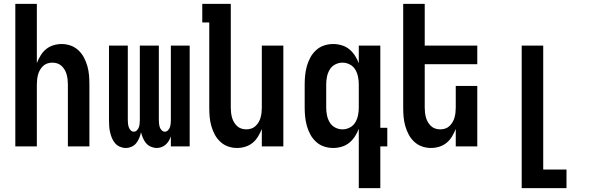

<svg xmlns="http://www.w3.org/2000/svg" viewBox="-20 -755 3040 990"><path d="M59 0V-735H170V-430Q178 -450 189.5 -469Q201 -488 217.5 -501.5Q234 -515 255 -521.5Q276 -528 298 -528Q322 -528 344.5 -520Q367 -512 384.5 -495.5Q402 -479 413 -458Q424 -437 430.5 -414Q437 -391 439 -367.5Q441 -344 441 -320V0H330V-320Q330 -333 328.5 -346Q327 -359 323.5 -371.5Q320 -384 313.5 -395Q307 -406 297.5 -415Q288 -424 275.5 -428Q263 -432 250 -432Q237 -432 224.5 -428Q212 -424 202.5 -415Q193 -406 186.5 -395Q180 -384 176.5 -371.5Q173 -359 171.5 -346Q170 -333 170 -320V0Z M628 8Q613 8 598 1.5Q583 -5 573 -17Q563 -29 557 -43.5Q551 -58 547.5 -73.5Q544 -89 543 -104.5Q542 -120 542 -136V-520H639V-136Q639 -127 640 -117.5Q641 -108 644 -99Q647 -90 654 -83Q661 -76 670 -76Q679 -76 686 -83Q693 -90 696 -99Q699 -108 700 -117.5Q701 -127 701 -136V-520H799V-136Q799 -127 800 -117.5Q801 -108 804 -99Q807 -90 814 -83Q821 -76 830 -76Q839 -76 846 -83Q853 -90 856 -99Q859 -108 860 -117.5Q861 -127 861 -136V-520H958V0H861V-52Q857 -40 850.5 -29Q844 -18 834.5 -9.5Q825 -1 813 3.5Q801 8 788 8Q773 8 758 1.5Q743 -5 733 -17Q723 -29 717 -43.5Q711 -58 707 -73Q704 -58 698 -43.5Q692 -29 682.5 -17Q673 -5 658.5 1.5Q644 8 628 8Z M1202 8Q1178 8 1155.5 0Q1133 -8 1115.5 -24.5Q1098 -41 1087 -62Q1076 -83 1069.5 -106Q1063 -129 1061 -152.5Q1059 -176 1059 -200V-639H1023V-735H1170V-200Q1170 -187 1171.5 -174Q1173 -161 1176.5 -148.5Q1180 -136 1186.5 -125Q1193 -114 1202.5 -105Q1212 -96 1224.5 -92Q1237 -88 1250 -88Q1263 -88 1275.5 -92Q1288 -96 1297.5 -105Q1307 -114 1313.5 -125Q1320 -136 1323.5 -148.5Q1327 -161 1328.5 -174Q1330 -187 1330 -200V-520H1441V0H1330V-90Q1322 -70 1310.5 -51Q1299 -32 1282.5 -18.5Q1266 -5 1245 1.5Q1224 8 1202 8Z M1746 -88Q1766 -88 1784 -97.5Q1802 -107 1812 -124Q1822 -141 1826 -160.5Q1830 -180 1830 -200V-320Q1830 -340 1826 -359.5Q1822 -379 1812 -396Q1802 -413 1784 -422.5Q1766 -432 1746 -432Q1726 -432 1708 -422.5Q1690 -413 1680 -396Q1670 -379 1666 -359.5Q1662 -340 1662 -320V-200Q1662 -180 1666 -160.5Q1670 -141 1680 -124Q1690 -107 1708 -97.5Q1726 -88 1746 -88ZM1830 215V-91Q1822 -70 1810 -51.5Q1798 -33 1781 -19Q1764 -5 1742 1.5Q1720 8 1698 8Q1674 8 1651 0.5Q1628 -7 1610 -23.5Q1592 -40 1580.5 -61Q1569 -82 1562.5 -105Q1556 -128 1553.5 -152Q1551 -176 1551 -200V-320Q1551 -344 1553.5 -368Q1556 -392 1562.5 -415Q1569 -438 1580.5 -459Q1592 -480 1610 -496.5Q1628 -513 1651 -520.5Q1674 -528 1698 -528Q1720 -528 1742 -521.5Q1764 -515 1781 -501Q1798 -487 1810 -468.5Q1822 -450 1830 -429V-520H1941V-96H1977V0H1941V215Z M2202 8Q2178 8 2155.5 0Q2133 -8 2115.5 -24.5Q2098 -41 2087 -62Q2076 -83 2069.5 -106Q2063 -129 2061 -152.5Q2059 -176 2059 -200V-735H2170V-520H2441V-424H2170V-200Q2170 -187 2171.5 -174Q2173 -161 2176.5 -148.5Q2180 -136 2186.5 -125Q2193 -114 2202.5 -105Q2212 -96 2224.5 -92Q2237 -88 2250 -88Q2263 -88 2275.5 -92Q2288 -96 2297.5 -105Q2307 -114 2313.5 -125Q2320 -136 2323.5 -148.5Q2327 -161 2328.5 -174Q2330 -187 2330 -200V-312H2441V0H2330V-90Q2322 -70 2310.5 -51Q2299 -32 2282.5 -18.5Q2266 -5 2245 1.5Q2224 8 2202 8Z M2670 215V-520H2781V119H2901V215Z"/></svg>

Font: Iosevka Term Curly
Style: Bold
Weight: 700
Designer: Belleve Invis
Foundry: Belleve Invis
Version: Version 32.3.0